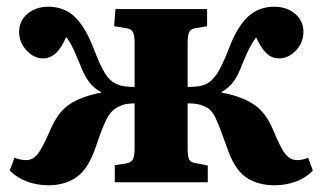

<svg xmlns="http://www.w3.org/2000/svg" viewBox="-20 -543 961 572"><path d="M124 9Q91 9 61 -2Q31 -13 9 -35L23 -73Q42 -66 58 -66Q77 -66 91 -82.5Q105 -99 129 -154Q152 -209 187.5 -232.5Q223 -256 281 -267V-269Q259 -280 244.5 -300Q230 -320 218 -352Q206 -381 197 -400Q188 -419 177 -433Q151 -369 108 -369Q81 -369 59 -393Q37 -417 37 -448Q37 -481 62 -502Q87 -523 124 -523Q170 -523 201.5 -494Q233 -465 258 -401Q279 -346 293.5 -323.5Q308 -301 325 -294Q336 -288 349.5 -286Q363 -284 381 -284V-415Q381 -438 376 -447.5Q371 -457 356 -459L320 -465L324 -516H597V-465L563 -459Q548 -457 543.5 -447.5Q539 -438 539 -414V-284Q558 -284 571.5 -286Q585 -288 597 -294Q613 -303 627.5 -325Q642 -347 663 -401Q687 -464 719 -493.5Q751 -523 797 -523Q834 -523 859 -502Q884 -481 884 -448Q884 -416 861.5 -392.5Q839 -369 812 -369Q790 -369 774 -384Q758 -399 743 -432Q732 -417 722.5 -398.5Q713 -380 702 -352Q689 -318 675.5 -299.5Q662 -281 640 -269V-267Q697 -257 734.5 -233Q772 -209 794 -155Q817 -99 831.5 -82.5Q846 -66 865 -66Q881 -66 898 -73L912 -35Q890 -12 860 -1.5Q830 9 798 9Q747 9 712 -15.5Q677 -40 655 -107Q635 -164 622 -192Q609 -220 587 -227Q576 -232 564.5 -233.5Q553 -235 539 -235V-100Q539 -77 543.5 -68Q548 -59 563 -57L599 -50V0H322V-51L356 -56Q371 -59 376 -68.5Q381 -78 381 -102V-235Q371 -235 359 -233.5Q347 -232 338 -227Q313 -218 298.5 -190Q284 -162 266 -107Q244 -41 209 -16Q174 9 124 9Z"/></svg>

Font: Literata 36pt
Style: Bold
Weight: 700
Designer: Latin by Veronika Burian and Jose Scaglione. Greek by Irene Vlachou. Cyrillic by Vera Evstafieva.
Foundry: TypeTogether
Version: Version 3.002